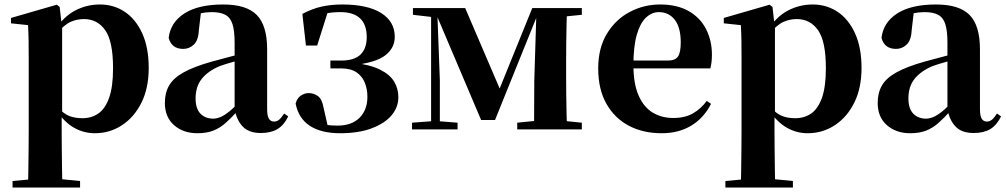

<svg xmlns="http://www.w3.org/2000/svg" viewBox="-20 -577 4484 856"><path d="M36 259V230L144 220H235L337 230V259ZM105 259Q106 215 106.5 171.5Q107 128 107.5 86.5Q108 45 108 10V-314Q108 -364 107.5 -396.5Q107 -429 105 -465L29 -473V-497L233 -556L246 -546L255 -467L257 -462V-75L255 -61V10Q255 44 255.5 85.5Q256 127 256.5 171Q257 215 258 259ZM403 17Q354 17 311 -7Q268 -31 232 -84H220L240 -96Q265 -69 290 -59.5Q315 -50 348 -50Q388 -50 418.5 -71Q449 -92 466.5 -141Q484 -190 484 -273Q484 -393 449 -442.5Q414 -492 354 -492Q324 -492 296 -480Q268 -468 232 -427L217 -441H224Q262 -502 314 -529.5Q366 -557 425 -557Q487 -557 536 -524.5Q585 -492 614 -428.5Q643 -365 643 -274Q643 -184 610.5 -119Q578 -54 523.5 -18.5Q469 17 403 17Z M860 17Q797 17 756 -19Q715 -55 715 -118Q715 -163 734 -196Q753 -229 799 -254.5Q845 -280 923 -302Q962 -313 1012.5 -326Q1063 -339 1103 -349V-323Q1063 -313 1023 -302Q983 -291 959 -282Q907 -260 879.5 -225.5Q852 -191 852 -138Q852 -93 873.5 -70.5Q895 -48 931 -48Q945 -48 962.5 -55Q980 -62 1003.5 -81Q1027 -100 1059 -136L1076 -81H1038Q1010 -50 985 -28Q960 -6 930.5 5.5Q901 17 860 17ZM1143 16Q1089 16 1061.5 -13.5Q1034 -43 1026 -92V-95V-387Q1026 -440 1016.5 -469.5Q1007 -499 984.5 -511Q962 -523 924 -523Q899 -523 872.5 -517.5Q846 -512 809 -498L876 -523L867 -446Q865 -398 844.5 -378.5Q824 -359 797 -359Q745 -359 732 -408Q740 -477 802 -517Q864 -557 975 -557Q1079 -557 1125 -510Q1171 -463 1171 -357V-91Q1171 -60 1179 -47.5Q1187 -35 1202 -35Q1214 -35 1224 -43Q1234 -51 1247 -71L1265 -58Q1246 -19 1217 -1.5Q1188 16 1143 16Z M1497 17Q1412 17 1361.5 -16Q1311 -49 1298 -115Q1304 -139 1321 -150.5Q1338 -162 1356 -162Q1379 -162 1397.5 -148.5Q1416 -135 1423 -95L1444 -3L1385 -33Q1413 -24 1433.5 -20.5Q1454 -17 1485 -17Q1548 -17 1583 -52Q1618 -87 1618 -146Q1618 -179 1606.5 -208Q1595 -237 1569.5 -254.5Q1544 -272 1501 -272H1453V-307H1501Q1561 -307 1588.5 -335Q1616 -363 1615 -415Q1614 -469 1584.5 -496Q1555 -523 1498 -523Q1461 -523 1433.5 -517Q1406 -511 1378 -498L1443 -529L1394 -374H1344L1328 -515Q1371 -538 1413.5 -547.5Q1456 -557 1506 -557Q1618 -557 1678.5 -519.5Q1739 -482 1740 -415Q1741 -364 1698 -330.5Q1655 -297 1550 -286L1551 -298Q1629 -289 1673.5 -267Q1718 -245 1737 -213.5Q1756 -182 1756 -144Q1756 -98 1725 -62Q1694 -26 1636 -4.5Q1578 17 1497 17Z M2125 -42 1925 -513H1914V-541H2054L2219 -156H2197L2353 -541H2387V-515H2378L2187 -42ZM2361 0 2362 -217 2372 -541H2508Q2507 -516 2506 -473.5Q2505 -431 2504.5 -385Q2504 -339 2504 -305V-236Q2504 -202 2504.5 -156Q2505 -110 2506 -68Q2507 -26 2508 0ZM1817 0V-30L1911 -37H1931L2020 -30V0ZM2286 0V-30L2395 -41H2465L2574 -30V0ZM1821 -511V-541H1927V-500H1916ZM1902 0V-541H1929L1941 -219V0ZM2430 -500V-541H2574V-511L2465 -500Z M2930 17Q2847 17 2783.5 -16.5Q2720 -50 2683.5 -114.5Q2647 -179 2647 -272Q2647 -363 2686 -427Q2725 -491 2788 -524Q2851 -557 2923 -557Q2999 -557 3050.5 -527.5Q3102 -498 3128 -447Q3154 -396 3154 -333Q3154 -299 3147 -272H2711V-307H2957Q2991 -307 3003 -325.5Q3015 -344 3015 -388Q3015 -454 2988.5 -488.5Q2962 -523 2917 -523Q2886 -523 2860 -498.5Q2834 -474 2819 -422Q2804 -370 2804 -286Q2804 -204 2827 -151.5Q2850 -99 2890 -75Q2930 -51 2981 -51Q3034 -51 3069.5 -71.5Q3105 -92 3131 -127L3150 -114Q3118 -51 3062 -17Q3006 17 2930 17Z M3214 259V230L3322 220H3413L3515 230V259ZM3283 259Q3284 215 3284.5 171.5Q3285 128 3285.5 86.5Q3286 45 3286 10V-314Q3286 -364 3285.5 -396.5Q3285 -429 3283 -465L3207 -473V-497L3411 -556L3424 -546L3433 -467L3435 -462V-75L3433 -61V10Q3433 44 3433.5 85.5Q3434 127 3434.5 171Q3435 215 3436 259ZM3581 17Q3532 17 3489 -7Q3446 -31 3410 -84H3398L3418 -96Q3443 -69 3468 -59.5Q3493 -50 3526 -50Q3566 -50 3596.5 -71Q3627 -92 3644.5 -141Q3662 -190 3662 -273Q3662 -393 3627 -442.5Q3592 -492 3532 -492Q3502 -492 3474 -480Q3446 -468 3410 -427L3395 -441H3402Q3440 -502 3492 -529.5Q3544 -557 3603 -557Q3665 -557 3714 -524.5Q3763 -492 3792 -428.5Q3821 -365 3821 -274Q3821 -184 3788.5 -119Q3756 -54 3701.5 -18.5Q3647 17 3581 17Z M4038 17Q3975 17 3934 -19Q3893 -55 3893 -118Q3893 -163 3912 -196Q3931 -229 3977 -254.5Q4023 -280 4101 -302Q4140 -313 4190.5 -326Q4241 -339 4281 -349V-323Q4241 -313 4201 -302Q4161 -291 4137 -282Q4085 -260 4057.5 -225.5Q4030 -191 4030 -138Q4030 -93 4051.5 -70.5Q4073 -48 4109 -48Q4123 -48 4140.5 -55Q4158 -62 4181.5 -81Q4205 -100 4237 -136L4254 -81H4216Q4188 -50 4163 -28Q4138 -6 4108.5 5.5Q4079 17 4038 17ZM4321 16Q4267 16 4239.5 -13.5Q4212 -43 4204 -92V-95V-387Q4204 -440 4194.5 -469.5Q4185 -499 4162.5 -511Q4140 -523 4102 -523Q4077 -523 4050.5 -517.5Q4024 -512 3987 -498L4054 -523L4045 -446Q4043 -398 4022.5 -378.5Q4002 -359 3975 -359Q3923 -359 3910 -408Q3918 -477 3980 -517Q4042 -557 4153 -557Q4257 -557 4303 -510Q4349 -463 4349 -357V-91Q4349 -60 4357 -47.5Q4365 -35 4380 -35Q4392 -35 4402 -43Q4412 -51 4425 -71L4443 -58Q4424 -19 4395 -1.5Q4366 16 4321 16Z"/></svg>

Font: Noto Serif JP ExtraBold
Style: Regular
Weight: 800
Designer: Ryoko NISHIZUKA 西塚涼子 (kana & ideographs); Frank Grießhammer (Latin, Greek & Cyrillic); Wenlong ZHANG 张文龙 (bopomofo); San
Foundry: Adobe
Version: Version 2.003-H1;hotconv 1.1.1;makeotfexe 2.6.0